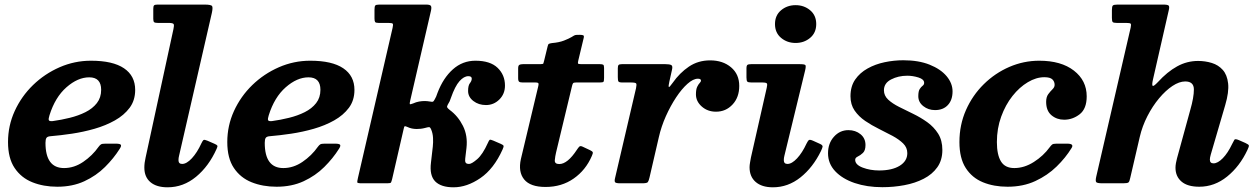

<svg xmlns="http://www.w3.org/2000/svg" viewBox="-20 -800 5499 838"><path d="M15 -180Q15 -251.5 44.2 -315.5Q73.5 -379.5 124.2 -428.8Q175 -478 240.2 -506.5Q305.5 -535 377 -535Q472.5 -535 521.2 -502Q570 -469 570 -407.5Q570 -362 545.8 -329.5Q521.5 -297 481.5 -274.5Q441.5 -252 392.8 -238Q344 -224 293.8 -216.5Q243.5 -209 200.5 -205.5Q187 -204.5 182.8 -198.2Q178.5 -192 178.5 -176.5Q178.5 -66.5 259.5 -66.5Q303.5 -66.5 343.2 -93.5Q383 -120.5 410.5 -159.5Q416 -167 421 -170Q426 -173 440 -173H485.5Q503.5 -173 507.2 -168.2Q511 -163.5 502.5 -150.5Q476.5 -109 438.2 -71Q400 -33 348.2 -9Q296.5 15 230 15Q170 15 121.2 -4.5Q72.5 -24 43.8 -66.8Q15 -109.5 15 -180ZM210 -271.5Q247 -276.5 284.5 -285.8Q322 -295 353 -310.5Q384 -326 402.8 -350Q421.5 -374 421.5 -408Q421.5 -462.5 369.5 -462.5Q319.5 -462.5 270 -419Q220.5 -375.5 196 -297Q191 -281.5 193 -275.8Q195 -270 210 -271.5Z M904.5 -743 761.5 -120Q759 -110.5 759 -101Q759 -84.5 775 -84.5Q794.5 -84.5 817.5 -109.2Q840.5 -134 859 -174.5Q864.5 -186 868.2 -188.8Q872 -191.5 885 -186L916 -172.5Q926.5 -168 928.5 -164.5Q930.5 -161 925.5 -150.5Q891.5 -74.5 835.8 -28.5Q780 17.5 711.5 17.5Q663 17.5 636.5 -5Q610 -27.5 610 -68.5Q610 -89 615.5 -112.5L737 -673Q740.5 -688.5 738.2 -694.2Q736 -700 715.5 -700H669Q657 -700 653 -703Q649 -706 649 -717.5V-761Q649 -772.5 652.2 -776.2Q655.5 -780 667 -780H873Q902.5 -780 906 -772.8Q909.5 -765.5 904.5 -743Z M972 -180Q972 -251.5 1001.2 -315.5Q1030.5 -379.5 1081.2 -428.8Q1132 -478 1197.2 -506.5Q1262.5 -535 1334 -535Q1429.5 -535 1478.2 -502Q1527 -469 1527 -407.5Q1527 -362 1502.8 -329.5Q1478.5 -297 1438.5 -274.5Q1398.5 -252 1349.8 -238Q1301 -224 1250.8 -216.5Q1200.5 -209 1157.5 -205.5Q1144 -204.5 1139.8 -198.2Q1135.5 -192 1135.5 -176.5Q1135.5 -66.5 1216.5 -66.5Q1260.5 -66.5 1300.2 -93.5Q1340 -120.5 1367.5 -159.5Q1373 -167 1378 -170Q1383 -173 1397 -173H1442.5Q1460.5 -173 1464.2 -168.2Q1468 -163.5 1459.5 -150.5Q1433.5 -109 1395.2 -71Q1357 -33 1305.2 -9Q1253.5 15 1187 15Q1127 15 1078.2 -4.5Q1029.5 -24 1000.8 -66.8Q972 -109.5 972 -180ZM1167 -271.5Q1204 -276.5 1241.5 -285.8Q1279 -295 1310 -310.5Q1341 -326 1359.8 -350Q1378.5 -374 1378.5 -408Q1378.5 -462.5 1326.5 -462.5Q1276.5 -462.5 1227 -419Q1177.5 -375.5 1153 -297Q1148 -281.5 1150 -275.8Q1152 -270 1167 -271.5Z M2173.5 -147.5Q2135.5 -63 2076.8 -22.8Q2018 17.5 1959.5 17.5Q1905 17.5 1879.5 -8.2Q1854 -34 1861 -90.5L1869 -160Q1871 -178.5 1870 -198.2Q1869 -218 1862 -234.5Q1857.5 -245.5 1852.5 -245.2Q1847.5 -245 1835 -241.5Q1825.5 -239 1816.5 -238Q1807.5 -237 1799 -237Q1776.5 -237 1759 -245.5Q1749 -250 1746.5 -249Q1744 -248 1742 -238L1691.5 -18.5Q1688.5 -7 1686.5 -3.5Q1684.5 0 1670 0H1559Q1539.5 0 1539.2 -4.5Q1539 -9 1542.5 -24.5L1693.5 -678.5Q1696.5 -692 1694.5 -696Q1692.5 -700 1675 -700H1632Q1620 -700 1617.2 -704Q1614.5 -708 1614.5 -720V-757.5Q1614.5 -772 1618 -776Q1621.5 -780 1636 -780H1840Q1856.5 -780 1860.5 -774.5Q1864.5 -769 1861 -753L1770.5 -361.5Q1767.5 -349 1768.5 -346Q1769.5 -343 1783 -348.5Q1796 -354.5 1809 -356.8Q1822 -359 1833 -359Q1844.5 -359 1855.5 -357Q1866.5 -355 1869.5 -356Q1872.5 -357 1877.5 -366.5Q1884 -377 1889.5 -394.5Q1914.5 -460 1956.8 -497.5Q1999 -535 2055 -535Q2119.5 -535 2151.8 -504Q2184 -473 2184 -426.5Q2184 -390 2159.5 -365.8Q2135 -341.5 2101 -341.5Q2069 -341.5 2046 -359.2Q2023 -377 2023 -403Q2023 -427 2031 -437Q2039 -447 2039 -457Q2039 -467.5 2024 -467.5Q2005 -467.5 1985.5 -445.8Q1966 -424 1948 -372.5Q1943.5 -357 1934.5 -343.5Q1930 -335.5 1931.8 -331.5Q1933.5 -327.5 1943 -320Q1979 -293.5 2000.5 -250.8Q2022 -208 2016 -154.5L2010.5 -108Q2009 -96.5 2012.2 -90.5Q2015.5 -84.5 2027.5 -84.5Q2038.5 -84.5 2062.5 -105Q2086.5 -125.5 2109.5 -176.5Q2114 -187 2117 -189.5Q2120 -192 2132.5 -186.5L2166 -172Q2176.5 -167.5 2177.8 -163.5Q2179 -159.5 2173.5 -147.5Z M2263 -520H2338.5Q2350 -520 2351.5 -523Q2353 -526 2355 -535.5L2370 -597Q2372 -606.5 2375.5 -608.5Q2379 -610.5 2389 -612Q2420 -614.5 2441.8 -623Q2463.5 -631.5 2475 -638.5Q2486 -645.5 2490 -646.8Q2494 -648 2509.5 -648Q2521.5 -648 2525.8 -645.8Q2530 -643.5 2527.5 -634L2504 -536Q2501.5 -526 2502.8 -523Q2504 -520 2517 -520H2598Q2609 -520 2612.8 -517.5Q2616.5 -515 2616.5 -503.5V-460.5Q2616.5 -446.5 2614 -443.2Q2611.5 -440 2597.5 -440H2494.5Q2484 -440 2481.5 -437Q2479 -434 2477 -426L2407 -134.5Q2403 -118 2401.5 -101Q2400 -84 2421 -84Q2457 -84 2498 -146.5Q2503.5 -155 2508.2 -159.8Q2513 -164.5 2522.5 -160L2555.5 -144.5Q2566 -139.5 2567.2 -135.2Q2568.5 -131 2563 -119Q2536.5 -57.5 2484 -20.8Q2431.5 16 2361 16Q2294.5 16 2267.8 -16.8Q2241 -49.5 2253.5 -106L2329 -422.5Q2331.5 -431.5 2330.2 -435.8Q2329 -440 2316.5 -440H2261.5Q2250.5 -440 2246 -443.2Q2241.5 -446.5 2241.5 -458.5V-501.5Q2241.5 -513.5 2246.5 -516.8Q2251.5 -520 2263 -520Z M2694.5 -520H2884Q2902.5 -520 2909.8 -516Q2917 -512 2913 -495.5L2901.5 -444Q2897 -424.5 2899 -420.8Q2901 -417 2916 -438.5Q2946.5 -482 2986.8 -509.2Q3027 -536.5 3079.5 -536.5Q3135 -536.5 3170.8 -506.2Q3206.5 -476 3206.5 -425Q3206.5 -375 3177.2 -343.8Q3148 -312.5 3105 -312.5Q3068.5 -312.5 3043 -335Q3017.5 -357.5 3017.5 -388Q3017.5 -410 3023 -421.2Q3028.5 -432.5 3034 -438Q3039.5 -443.5 3039.5 -448Q3039.5 -456.5 3026 -456.5Q3005.5 -456.5 2980.5 -434.2Q2955.5 -412 2931 -375Q2906.5 -338 2886.2 -292.8Q2866 -247.5 2855.5 -201L2815 -26Q2811.5 -10.5 2807.5 -5.2Q2803.5 0 2783.5 0H2687Q2668.5 0 2664.8 -4.5Q2661 -9 2664.5 -23L2756 -415Q2759.5 -431.5 2756.5 -435.8Q2753.5 -440 2733.5 -440H2696.5Q2682 -440 2679.2 -444.5Q2676.5 -449 2676.5 -463.5V-502Q2676.5 -513 2680 -516.5Q2683.5 -520 2694.5 -520Z M3362.5 -695Q3362.5 -733 3389 -755.2Q3415.5 -777.5 3452.5 -777.5Q3489.5 -777.5 3516 -755.2Q3542.5 -733 3542.5 -695Q3542.5 -657 3516 -634.8Q3489.5 -612.5 3452.5 -612.5Q3415.5 -612.5 3389 -634.8Q3362.5 -657 3362.5 -695ZM3494 -492.5 3403.5 -120Q3401 -110.5 3401 -101Q3401 -84.5 3417 -84.5Q3436 -84.5 3458.8 -108.8Q3481.5 -133 3500 -173Q3506 -185 3510 -188.5Q3514 -192 3528 -186L3560 -171.5Q3571.5 -166 3570.2 -159.5Q3569 -153 3563 -140.5Q3528 -69 3473.8 -25.8Q3419.5 17.5 3353.5 17.5Q3305 17.5 3278.2 -5.8Q3251.5 -29 3251.5 -70Q3251.5 -79 3253.8 -91.8Q3256 -104.5 3257.5 -112.5L3326.5 -417Q3330 -431.5 3327 -435.8Q3324 -440 3307 -440H3260Q3245.5 -440 3241.8 -443.8Q3238 -447.5 3238 -462V-501.5Q3238 -514 3242.5 -517Q3247 -520 3259 -520H3470Q3492 -520 3495.2 -515.8Q3498.5 -511.5 3494 -492.5Z M3940 -131.5Q3940 -156 3922 -173.8Q3904 -191.5 3875.8 -206.8Q3847.5 -222 3816 -237.5Q3784.5 -253 3756.2 -272.2Q3728 -291.5 3710 -317.5Q3692 -343.5 3692 -380Q3692 -423 3712.5 -452.8Q3733 -482.5 3766.8 -501.2Q3800.5 -520 3841.2 -528.5Q3882 -537 3922.5 -537Q3989 -537 4037.2 -517.8Q4085.5 -498.5 4111.5 -467.5Q4137.5 -436.5 4137.5 -401Q4137.5 -363.5 4117 -341.5Q4096.5 -319.5 4061 -319.5Q4031.5 -319.5 4009.8 -336.8Q3988 -354 3988 -380Q3988 -402 3994.2 -411.5Q4000.5 -421 4007 -425.8Q4013.5 -430.5 4013.5 -438.5Q4013.5 -454 3988.8 -461.8Q3964 -469.5 3940 -469.5Q3900.5 -469.5 3869.2 -453.2Q3838 -437 3838 -406Q3838 -382.5 3856.5 -365.2Q3875 -348 3904 -333.5Q3933 -319 3965.5 -303.2Q3998 -287.5 4027 -266.8Q4056 -246 4074.5 -216.8Q4093 -187.5 4093 -145.5Q4093 -101 4071 -70Q4049 -39 4011.5 -19.8Q3974 -0.5 3927.2 8.2Q3880.5 17 3831 17Q3764 17 3710.2 -1.2Q3656.5 -19.5 3625.2 -52.8Q3594 -86 3594 -131Q3594 -174.5 3619.8 -203.2Q3645.5 -232 3683 -232Q3714 -232 3735.8 -214.2Q3757.5 -196.5 3757.5 -167Q3757.5 -143 3746.2 -132.5Q3735 -122 3723.8 -116.8Q3712.5 -111.5 3712.5 -102.5Q3712.5 -81 3745.2 -68.5Q3778 -56 3817 -56Q3873.5 -56 3906.8 -76.5Q3940 -97 3940 -131.5Z M4723 -379.5Q4723 -325 4692.2 -301.2Q4661.5 -277.5 4624.5 -277.5Q4592.5 -277.5 4569.2 -297Q4546 -316.5 4546 -355.5Q4546 -376.5 4555.2 -389Q4564.5 -401.5 4573.8 -410.5Q4583 -419.5 4583 -429.5Q4583 -444 4573.2 -453.5Q4563.5 -463 4538 -463Q4502.5 -463 4466 -441.2Q4429.5 -419.5 4399 -381Q4368.5 -342.5 4349.8 -291Q4331 -239.5 4331 -180Q4331 -124.5 4348.8 -95.5Q4366.5 -66.5 4407 -66.5Q4450.5 -66.5 4492.2 -93Q4534 -119.5 4562 -158Q4567.5 -165.5 4572.2 -169.2Q4577 -173 4591 -173H4638Q4669 -173 4657 -154Q4631 -111.5 4591.5 -73Q4552 -34.5 4498.8 -9.8Q4445.5 15 4377.5 15Q4317.5 15 4270 -4.5Q4222.5 -24 4195 -66.8Q4167.5 -109.5 4167.5 -180Q4167.5 -255 4196 -319.5Q4224.5 -384 4273.8 -432.5Q4323 -481 4385.5 -508Q4448 -535 4516 -535Q4611.5 -535 4667.2 -491.8Q4723 -448.5 4723 -379.5Z M5424.5 -145.5Q5391 -74 5336 -29.5Q5281 15 5214.5 15Q5163 15 5136.8 -7.5Q5110.5 -30 5110.5 -68Q5110.5 -77 5112.5 -88.2Q5114.5 -99.5 5117 -108.5L5175 -320Q5191 -375.5 5190.8 -410Q5190.5 -444.5 5153 -444.5Q5127 -444.5 5097.2 -424.8Q5067.5 -405 5039 -371Q5010.5 -337 4988 -293.2Q4965.5 -249.5 4954.5 -202L4913 -23.5Q4910 -8 4905.5 -4Q4901 0 4882.5 0H4792Q4768.5 0 4764.5 -5.2Q4760.5 -10.5 4764.5 -28.5L4915 -680Q4918 -693.5 4914.8 -696.8Q4911.5 -700 4894 -700H4854Q4840 -700 4836.5 -703.8Q4833 -707.5 4833 -722V-755.5Q4833 -772 4837.2 -776Q4841.5 -780 4858 -780H5057Q5076.5 -780 5080.8 -775.5Q5085 -771 5081 -754.5L5012 -452Q5007 -429.5 5010.8 -425.5Q5014.5 -421.5 5033.5 -441.5Q5074.5 -486.5 5117.5 -510.2Q5160.5 -534 5209 -534Q5240.5 -534 5269 -525.2Q5297.5 -516.5 5316.8 -495Q5336 -473.5 5340.2 -436Q5344.5 -398.5 5327.5 -341L5264.5 -125.5Q5260.5 -111.5 5260.5 -103.5Q5260.5 -87 5276.5 -87Q5295 -87 5317 -109.5Q5339 -132 5357.5 -171Q5364.5 -184 5367.5 -189.8Q5370.5 -195.5 5387 -188.5L5415.5 -176Q5430 -169.5 5430.8 -164.8Q5431.5 -160 5424.5 -145.5Z"/></svg>

Font: Besley*
Style: Bold Italic
Weight: 700
Italic angle: -13°
Designer: Owen Earl
Foundry: indestructible type*
Version: Version 2.000; ttfautohint (v1.8.3)